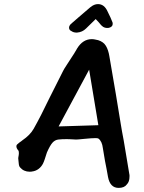

<svg xmlns="http://www.w3.org/2000/svg" viewBox="-20 -898 702 937"><path d="M353 -739Q339 -739 329 -746Q317 -751 317 -763Q317 -772 326 -781L364 -814L420 -862Q439 -878 458 -878Q489 -878 505 -842Q513 -826 519 -813Q525 -800 529 -789Q530 -787 530 -781Q530 -767 511 -762Q490 -759 477 -772Q475 -773 462 -789L447 -805L400 -759Q382 -741 356 -739ZM559 19Q517 19 507 -35L500 -74Q494 -100 482 -175Q478 -209 460 -222Q458 -223 454.5 -223.5Q451 -224 446 -224Q437 -224 422.5 -223Q408 -222 388 -220Q360 -217 351 -217Q334 -218 322.5 -218.5Q311 -219 306 -219Q281 -219 264.5 -217Q248 -215 236 -201.5Q224 -188 209 -154Q203 -135 198.5 -121.5Q194 -108 190 -100Q182 -84 168 -73.5Q154 -63 136 -61Q134 -60 125 -60Q96 -60 78 -81Q73 -86 72 -95.5Q71 -105 70 -115L69 -125Q69 -127 69.5 -130.5Q70 -134 71 -139Q72 -144 72 -147Q72 -150 72 -152Q72 -156 71.5 -158.5Q71 -161 70 -163Q60 -174 60 -184Q60 -191 66 -195Q72 -201 84 -209L89 -213Q127 -239 144 -269Q161 -299 180.5 -337Q200 -375 222 -421L288 -552Q293 -562 303 -577Q313 -592 327 -614L338 -631Q340 -634 342 -637Q344 -640 346 -644Q348 -648 351 -652Q354 -656 356 -661Q384 -707 428 -707Q435 -707 442.5 -705.5Q450 -704 459 -702Q485 -694 497 -674Q509 -654 514 -622L545 -441L570 -289Q572 -276 575.5 -256.5Q579 -237 584 -211L611 -49Q612 -47 612 -43.5Q612 -40 612 -36Q612 -11 599 2Q587 19 559 19ZM266 -281 460 -287 415 -558Z"/></svg>

Font: Mansalva
Style: Regular
Weight: 400
Designer: Carolina Short
Foundry: Carolina Short
Version: Version 2.112; ttfautohint (v1.8.4.7-5d5b)